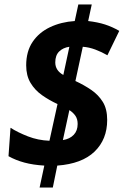

<svg xmlns="http://www.w3.org/2000/svg" viewBox="-20 -780 553 858"><path d="M178 -40Q128 -43 89 -53.5Q50 -64 18 -82L27 -209Q60 -188 105 -170.5Q150 -153 201 -151L237 -315Q200 -332 168 -354.5Q136 -377 116.5 -409.5Q97 -442 97 -488Q97 -550 125.5 -592.5Q154 -635 203.5 -658.5Q253 -682 314 -686L330 -760H390L374 -686Q417 -681 449.5 -670.5Q482 -660 513 -642L460 -533Q434 -548 406 -558.5Q378 -569 350 -571L317 -418Q356 -400 388 -378Q420 -356 439.5 -324.5Q459 -293 459 -244Q459 -157 402.5 -102.5Q346 -48 236 -40L216 58H157ZM290 -571Q262 -567 244.5 -550Q227 -533 227 -501Q227 -465 263 -445ZM261 -154Q292 -159 309.5 -177.5Q327 -196 327 -226Q327 -248 317 -262.5Q307 -277 290 -288Z"/></svg>

Font: Noto Sans SemiCondensed
Style: Bold Italic
Weight: 700
Width: 4
Italic angle: -12°
Designer: Monotype Design Team
Foundry: Monotype Imaging Inc.
Version: Version 2.013; ttfautohint (v1.8.4.7-5d5b)